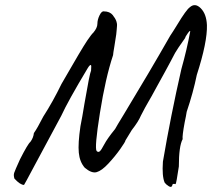

<svg xmlns="http://www.w3.org/2000/svg" viewBox="-20 -685 838 759"><path d="M349 -556Q365 -575 365 -591Q365 -607 373.5 -624.5Q382 -642 391 -640Q414 -640 426 -625Q427 -623 430 -619Q433 -615 434 -613.5Q435 -612 437 -608Q439 -604 440 -601Q441 -598 442 -593Q443 -588 442.5 -582.5Q442 -577 441.5 -569.5Q441 -562 439.5 -549Q438 -536 432.5 -504Q427 -472 427 -467Q397 -377 375 -238.5Q353 -100 362 -88Q368 -82 374 -86.5Q380 -91 392 -114Q404 -137 435 -175Q442 -188 469 -232Q572 -402 653 -544Q662 -557 681 -588Q716 -646 730 -656Q751 -675 773.5 -652.5Q796 -630 798 -586Q800 -519 758 -389Q744 -320 718 -243Q716 -229 710 -201Q700 -147 702 -135Q687 -107 687 -27Q677 41 674 43Q661 39 661 48Q658 58 647 51Q636 44 631 37Q620 12 624 -46Q655 -228 697 -412Q719 -490 732 -561Q732 -567 722 -553Q712 -539 712 -535Q680 -490 672 -475.5Q664 -461 652.5 -438.5Q641 -416 632.5 -401.5Q624 -387 600 -342.5Q576 -298 566 -281.5Q556 -265 537 -228Q527 -204 501 -171L476 -130Q476 -125 455.5 -96Q435 -67 408.5 -38.5Q382 -10 362 -4.5Q342 1 315 -22Q295 -45 291.5 -81.5Q288 -118 298 -186Q305 -220 314 -276Q334 -393 340 -406Q342 -428 339 -428Q335 -429 327 -416Q249 -286 222 -227Q148 -90 113 -24Q78 42 75 46Q60 46 37 21Q33 8 36 -1.5Q39 -11 59 -55Q90 -116 100 -124Q112 -140 114 -159Q127 -177 151 -224Q189 -283 223 -353Q243 -387 261 -418.5Q279 -450 291 -470Q303 -490 310 -501.5Q317 -513 325 -525Q342 -550 349 -556Z"/></svg>

Font: Caveat
Style: Regular
Weight: 400
Designer: Pablo Impallari
Foundry: Creative Lab NY
Version: Version 1.096; ttfautohint (v1.3)